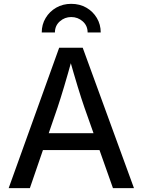

<svg xmlns="http://www.w3.org/2000/svg" viewBox="-20 -975 739 995"><path d="M24.9 0 286.6 -727.5H408.7L674.3 0H565.4L417.5 -418Q401.9 -462.9 382.6 -526.1Q363.3 -589.4 336.9 -682.6H356.9Q331.1 -588.9 311.8 -524.7Q292.5 -460.4 278.3 -418L134.8 0ZM161.6 -197.3V-284.7H537.6V-197.3ZM349.1 -955.1Q393.1 -955.1 427.5 -935.3Q461.9 -915.5 481.9 -881.8Q502 -848.1 502 -806.6H434.1Q434.1 -841.8 408.7 -864.3Q383.3 -886.7 349.1 -886.7Q315.4 -886.7 290 -864.3Q264.6 -841.8 264.6 -806.6H196.3Q196.3 -848.1 216.6 -881.8Q236.8 -915.5 271.2 -935.3Q305.7 -955.1 349.1 -955.1Z"/></svg>

Font: Inter Cardless
Style: Regular
Weight: 400
Designer: Rasmus Andersson
Foundry: rsms
Version: Version 4.001;git-9221beed3